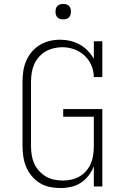

<svg xmlns="http://www.w3.org/2000/svg" viewBox="-20 -944 640 972"><path d="M286 8Q259 8 232 2.5Q205 -3 182 -17Q159 -31 141 -52.5Q123 -74 112.5 -99Q102 -124 98 -151Q94 -178 94 -205V-530Q94 -557 98 -584Q102 -611 112.5 -635.5Q123 -660 140.5 -681Q158 -702 181 -716Q204 -730 230.5 -736.5Q257 -743 284 -743Q310 -743 335.5 -737Q361 -731 383.5 -718.5Q406 -706 424.5 -687Q443 -668 455 -646V-735H498V-554H455Q455 -585 442.5 -613.5Q430 -642 407.5 -663Q385 -684 355.5 -694.5Q326 -705 295 -705Q273 -705 251 -699.5Q229 -694 210 -683Q191 -672 176 -654.5Q161 -637 152.5 -617Q144 -597 140.5 -574.5Q137 -552 137 -530V-205Q137 -182 140.5 -159.5Q144 -137 153 -116.5Q162 -96 177.5 -79Q193 -62 212.5 -50.5Q232 -39 254.5 -34.5Q277 -30 299 -30Q321 -30 343 -35Q365 -40 384 -51.5Q403 -63 417.5 -80Q432 -97 440.5 -117.5Q449 -138 452 -160.5Q455 -183 455 -205V-353H300V-392H498V0H455V-103Q446 -78 429 -56Q412 -34 389.5 -19Q367 -4 340 2Q313 8 286 8ZM300 -846Q292 -846 284.5 -848Q277 -850 271 -856Q265 -862 263 -869.5Q261 -877 261 -885Q261 -893 263 -900.5Q265 -908 271 -914Q277 -920 284.5 -922Q292 -924 300 -924Q308 -924 315.5 -922Q323 -920 329 -914Q335 -908 337 -900.5Q339 -893 339 -885Q339 -877 337 -869.5Q335 -862 329 -856Q323 -850 315.5 -848Q308 -846 300 -846Z"/></svg>

Font: Iosevka Etoile Extralight
Style: Regular
Weight: 200
Designer: Belleve Invis
Foundry: Belleve Invis
Version: Version 22.1.2; ttfautohint (v1.8.4)